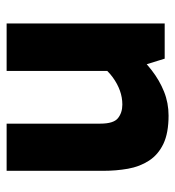

<svg xmlns="http://www.w3.org/2000/svg" viewBox="6 -536 541 594"><g transform="rotate(-90 277.0 -238.5)"><path d="M217 12Q163 12 129.5 -4Q96 -20 77.5 -48.5Q59 -77 52.5 -113.5Q46 -150 46 -191V-489H192V-199Q192 -158 209 -144.5Q226 -131 251 -131Q273 -131 294 -138.5Q315 -146 335 -160.5Q355 -175 371 -196L396 -122H355V-489H502V0H393L363 -97L413 -93Q389 -65 357.5 -40.5Q326 -16 291 -2Q256 12 217 12Z"/></g></svg>

Font: Gabarito
Style: Bold
Weight: 700
Designer: Leandro Assis / Alvaro Franca / Felipe Casaprima
Foundry: Naipe Foundry
Version: Version 1.000